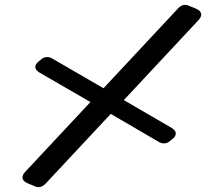

<svg xmlns="http://www.w3.org/2000/svg" viewBox="-20 -739 918 794"><path d="M168 21Q154 35 140 35Q131 35 123 31L92 18Q73 9 73 -5Q73 -16 83 -27L354 -317L143 -439Q126 -450 126 -462Q126 -474 140 -485L150 -493Q161 -503 175 -503Q186 -503 196 -497L408 -374L717 -705Q731 -719 745 -719Q754 -719 762 -715L793 -702Q812 -693 812 -679Q812 -668 802 -657L492 -325L690 -210Q707 -199 707 -187Q707 -175 693 -164L683 -156Q672 -146 658 -146Q648 -146 637 -152L438 -268Z"/></svg>

Font: Yusei Magic
Style: Regular
Weight: 400
Designer: Tanukizamurai
Foundry: Yusei Magic Project
Version: Version 1.200